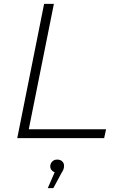

<svg xmlns="http://www.w3.org/2000/svg" viewBox="-20 -720 625 1001"><path d="M70 0 210 -700H261L130 -46H533L523 0ZM229 261 265 178Q258 176 252 170Q242 161 242 148Q242 133 252 122.5Q262 112 278 112Q295 112 304.5 121.5Q314 131 314 144Q314 154 311 162.5Q308 171 300 183L258 261Z"/></svg>

Font: Montserrat Thin Light
Style: Italic
Weight: 300
Italic angle: -11.3°
Version: Version 9.000